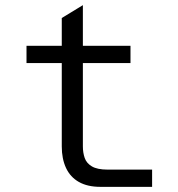

<svg xmlns="http://www.w3.org/2000/svg" viewBox="-20 -726 690 746"><path d="M370 0Q320 0 286.5 -19Q253 -38 236.5 -73.5Q220 -109 220 -157V-656L302 -706V-157Q302 -133 309 -112.5Q316 -92 337 -79.5Q358 -67 398 -67H571V0ZM83 -481V-548H487V-481Z"/></svg>

Font: Azeret Mono Light
Style: Regular
Weight: 300
Designer: Martin Vácha
Foundry: Displaay
Version: Version 1.002